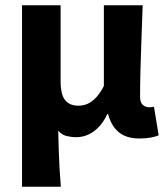

<svg xmlns="http://www.w3.org/2000/svg" viewBox="-20 -516 640 732"><path d="M64 196V-496H211V-209Q211 -155 228.5 -134Q246 -113 278 -113Q298 -113 314.5 -120.5Q331 -128 346.5 -144.5Q362 -161 376 -188V-496H524Q522 -438 519.5 -373Q517 -308 515.5 -249Q514 -190 514 -148Q514 -125 524.5 -116Q535 -107 549 -107Q554 -107 557.5 -107.5Q561 -108 567 -109L585 0Q573 5 554.5 8.5Q536 12 511 12Q463 12 434 -11Q405 -34 392 -81H389Q369 -38 338 -15.5Q307 7 271 7Q252 7 233.5 2.5Q215 -2 202 -18Q203 22 204 57Q205 92 207 125.5Q209 159 212 196Z"/></svg>

Font: Source Code Pro ExtraLight
Style: Bold
Weight: 700
Monospace: yes
Version: Version 1.018;hotconv 1.0.116;makeotfexe 2.5.65601